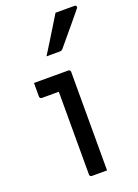

<svg xmlns="http://www.w3.org/2000/svg" viewBox="-155 -888 686 953"><g transform="rotate(-20 188.0 -411.5)"><path d="M147.2 -11Q147.2 -48.5 147.2 -92.1Q147.2 -135.6 147.2 -182.6Q147.2 -229.6 147.2 -276.6Q147.2 -323.6 147.2 -367.4Q147.2 -411.3 147.2 -448.7H133.4Q124.9 -448.7 115.6 -448.7Q106.2 -448.7 96.2 -448.7Q86.1 -448.7 76.4 -448.7Q66.6 -448.7 57.3 -448.7Q52.9 -448.7 49.6 -452Q46.3 -455.3 46.3 -459.7Q46.3 -477.4 46.3 -495.8Q46.3 -514.1 46.3 -531.8Q62.7 -531.8 81.4 -531.8Q100.1 -531.8 120 -531.8Q140 -531.8 159 -531.8Q178 -531.8 195.7 -531.8Q213.3 -531.8 227.7 -531.8Q231.1 -531.8 233.4 -530.3Q235.7 -528.8 237.2 -526.5Q238.7 -524.2 238.7 -520.8Q238.7 -470.1 238.7 -415.8Q238.7 -361.5 238.7 -306.4Q238.7 -251.3 238.7 -197.2Q238.7 -143.1 238.7 -92Q238.7 -77.1 238.7 -61.8Q238.7 -46.5 238.7 -31.2Q238.7 -15.8 238.7 0Q217.5 0 198.6 0Q179.8 0 158.2 0Q153.8 0 150.5 -3.3Q147.2 -6.6 147.2 -11ZM265.9 -822.8Q295.3 -822.8 317.1 -822.8Q338.8 -822.8 366.1 -822.8Q373.3 -822.8 375.4 -817.2Q377.5 -811.6 372.5 -806Q348.7 -776.9 328.3 -752.2Q307.9 -727.6 286.6 -702.3Q265.2 -677 237 -642.8Q235 -639.8 230.5 -637.3Q226 -634.8 220 -634.8Q200.8 -634.8 184 -634.8Q167.2 -634.8 149.9 -634.8Q169.1 -665.2 188.4 -696.5Q207.6 -727.8 227.2 -759.6Q246.7 -791.4 265.9 -822.8Z"/></g></svg>

Font: Recursive Sans Linear Light
Style: Regular
Weight: 300
Version: Version 1.085